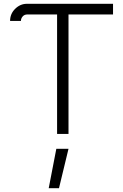

<svg xmlns="http://www.w3.org/2000/svg" viewBox="-20 -704 647 1009"><path d="M124 -628Q108 -628 99 -617.5Q90 -607 90 -594H33Q33 -631 59 -657Q86 -684 121 -684H574V-628H340V0H280V-628ZM276 78H340L290 285H236Z"/></svg>

Font: Bellota
Style: Regular
Weight: 400
Designer: Kemie Guaida
Foundry: Kemie Guaida
Version: Version 4.001